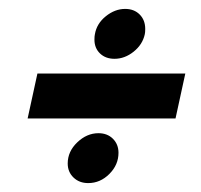

<svg xmlns="http://www.w3.org/2000/svg" viewBox="-20 -515 452 431"><path d="M192 -426Q192 -434 193 -438Q197 -462 217.5 -478.5Q238 -495 261 -495Q281 -495 293.5 -482.5Q306 -470 306 -450Q306 -442 305 -438Q300 -415 280 -399Q260 -383 237 -383Q217 -383 204.5 -395Q192 -407 192 -426ZM64 -350H396L374 -249H42ZM132 -148Q132 -175 153.5 -195.5Q175 -216 201 -216Q221 -216 233.5 -203.5Q246 -191 246 -172Q246 -145 225.5 -124.5Q205 -104 178 -104Q158 -104 145 -116.5Q132 -129 132 -148Z"/></svg>

Font: Prompt Medium
Style: Italic
Weight: 500
Italic angle: -12°
Designer: Katatrad Team
Foundry: CadsonDemak
Version: Version 1.001